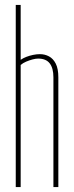

<svg xmlns="http://www.w3.org/2000/svg" viewBox="-20 -760 301 780"><path d="M44 0V-740H64V-517Q74 -524 87 -529Q100 -534 114.5 -537Q129 -540 142 -540Q162 -540 179 -531Q196 -522 206.5 -501.5Q217 -481 217 -446V0H197V-446Q197 -483 182 -502.5Q167 -522 135 -522Q125 -522 112 -518.5Q99 -515 86 -509.5Q73 -504 64 -496V0Z"/></svg>

Font: Georama ExtraCondensed Thin
Style: Regular
Weight: 100
Width: 2
Designer: Jean-Baptiste Levee
Foundry: Production Type
Version: Version 1.001